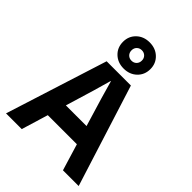

<svg xmlns="http://www.w3.org/2000/svg" viewBox="-268 -1083 1209 1209"><g transform="rotate(45 337.0 -478.0)"><path d="M445 -680 660 0H520L466 -178H207L153 0H13L229 -680ZM215 -840Q215 -890 249.5 -923Q284 -956 337 -956Q390 -956 424.5 -923Q459 -890 459 -840Q459 -789 424.5 -756Q390 -723 337 -723Q284 -723 249.5 -756Q215 -789 215 -840ZM244 -302H428L371 -491L337 -610H335L301 -491ZM291 -840Q291 -819 304 -806Q317 -793 337 -793Q357 -793 370 -806Q383 -819 383 -840Q383 -860 370 -873Q357 -886 337 -886Q317 -886 304 -873Q291 -860 291 -840Z"/></g></svg>

Font: TASA Orbiter Display
Style: Bold
Weight: 700
Designer: Weizhong Zhang
Version: Version 1.000;Glyphs 3.1.2 (3151)